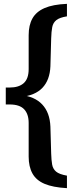

<svg xmlns="http://www.w3.org/2000/svg" viewBox="-20 -777 397 998"><path d="M10 -266V-322H30Q78 -322 103.5 -345Q129 -368 129 -418V-594Q129 -646 148.5 -681Q168 -716 211.5 -735Q255 -754 328 -757V-692Q290 -686 273 -672.5Q256 -659 251.5 -636Q247 -613 246 -577L242 -432Q239 -361 200.5 -320.5Q162 -280 87 -273ZM328 201Q255 197 211.5 178.5Q168 160 148.5 124.5Q129 89 129 37V-138Q129 -184 105.5 -209Q82 -234 30 -234H10V-291L88 -283Q160 -276 199.5 -234Q239 -192 242 -119L246 21Q247 55 251 78Q255 101 271.5 115Q288 129 328 136Z"/></svg>

Font: Piazzolla Thin ExtraBold
Style: Regular
Weight: 800
Version: Version 2.005